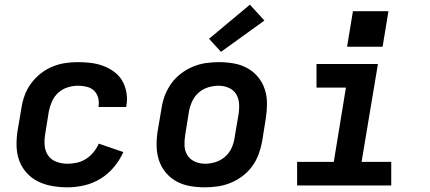

<svg xmlns="http://www.w3.org/2000/svg" viewBox="-20 -794 1840 822"><path d="M269 8Q236 8 204 2.5Q172 -3 144 -16.5Q116 -30 95 -53Q74 -76 63 -105Q52 -134 51 -167Q50 -200 55 -233L72 -333Q76 -360 86 -387Q96 -414 113.5 -437.5Q131 -461 154.5 -479.5Q178 -498 205 -509Q232 -520 259.5 -524Q287 -528 314 -528Q343 -528 370.5 -524.5Q398 -521 423 -511.5Q448 -502 469.5 -486Q491 -470 504 -447Q517 -424 521.5 -396.5Q526 -369 521 -341Q521 -340 520.5 -338.5Q520 -337 520 -336H402Q402 -337 402 -337.5Q402 -338 402 -338Q405 -358 400 -376Q395 -394 382.5 -406Q370 -418 351.5 -422.5Q333 -427 314 -427Q292 -427 269.5 -420Q247 -413 229.5 -397Q212 -381 202.5 -359.5Q193 -338 189 -317L173 -217Q169 -192 171.5 -168.5Q174 -145 187 -127Q200 -109 222.5 -101Q245 -93 269 -93Q289 -93 309.5 -97.5Q330 -102 348 -113.5Q366 -125 380 -142Q394 -159 403 -179L508 -143Q493 -109 468 -79Q443 -49 410.5 -29Q378 -9 341.5 -0.5Q305 8 269 8Z M857 8Q824 8 793 2.5Q762 -3 735.5 -17.5Q709 -32 689.5 -55.5Q670 -79 660.5 -108Q651 -137 650.5 -169Q650 -201 655 -233L672 -333Q676 -360 686.5 -387Q697 -414 714.5 -438Q732 -462 756 -480Q780 -498 807 -509Q834 -520 861.5 -524Q889 -528 917 -528Q949 -528 980.5 -522.5Q1012 -517 1038.5 -502.5Q1065 -488 1084.5 -464.5Q1104 -441 1113.5 -412Q1123 -383 1123 -351Q1123 -319 1118 -287L1102 -187Q1097 -160 1087 -133Q1077 -106 1059.5 -82Q1042 -58 1018 -40Q994 -22 967 -11Q940 0 912 4Q884 8 857 8ZM858 -93Q880 -93 902.5 -100Q925 -107 943 -122.5Q961 -138 971 -159.5Q981 -181 984 -203L1001 -303Q1005 -327 1003.5 -350Q1002 -373 991 -391Q980 -409 959.5 -418Q939 -427 916 -427Q894 -427 871 -420Q848 -413 830.5 -397.5Q813 -382 803 -360.5Q793 -339 789 -317L773 -217Q769 -193 770 -170Q771 -147 782.5 -129Q794 -111 814.5 -102Q835 -93 858 -93ZM926 -572 875 -628 1050 -774 1112 -706Z M1252 0V-101H1409L1461 -419H1335V-520H1598L1528 -101H1655V0ZM1618 -594H1466L1491 -746H1643Z"/></svg>

Font: Iosevka SS04 Extended
Style: Bold Italic
Weight: 700
Width: 7
Italic angle: -9°
Monospace: yes
Designer: Belleve Invis
Foundry: Belleve Invis
Version: Version 19.0.0; ttfautohint (v1.8.4)